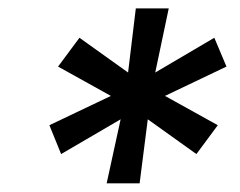

<svg xmlns="http://www.w3.org/2000/svg" viewBox="-20 -747 562 449"><path d="M229.4 -318.2 262.1 -468 122.9 -386.7 95.5 -454.2 239.3 -522.7 115.8 -591.3 165.8 -658.7 279.5 -577.4 297.6 -727.3H374.6L343 -577.4L481.2 -658.7L509.6 -591.3L365.8 -522.7L489.3 -454.2L439.3 -386.7L325.6 -468L306.5 -318.2Z"/></svg>

Font: Inter P Medium
Style: Italic
Weight: 500
Italic angle: 9.39999°
Designer: Rasmus Andersson
Foundry: rsms
Version: Version 3.018;git-588b23468